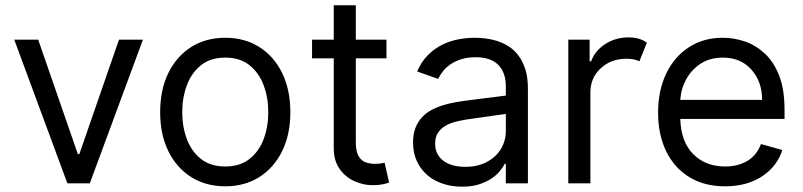

<svg xmlns="http://www.w3.org/2000/svg" viewBox="-20 -696 3050 729"><path d="M321 0H235.8L34.1 -545.5H125L275.6 -110.8H281.2L431.8 -545.5H522.7Z M835.2 11.4Q761.4 11.4 705.8 -23.8Q650.2 -58.9 619.1 -122.2Q588.1 -185.4 588.1 -269.9Q588.1 -355.1 619.1 -418.7Q650.2 -482.2 705.8 -517.4Q761.4 -552.6 835.2 -552.6Q909.1 -552.6 964.7 -517.4Q1020.2 -482.2 1051.3 -418.7Q1082.4 -355.1 1082.4 -269.9Q1082.4 -185.4 1051.3 -122.2Q1020.2 -58.9 964.7 -23.8Q909.1 11.4 835.2 11.4ZM835.2 -63.9Q891.3 -63.9 927.6 -92.7Q963.8 -121.4 981.2 -168.3Q998.6 -215.2 998.6 -269.9Q998.6 -324.6 981.2 -371.8Q963.8 -419 927.6 -448.2Q891.3 -477.3 835.2 -477.3Q779.1 -477.3 742.9 -448.2Q706.7 -419 689.3 -371.8Q671.9 -324.6 671.9 -269.9Q671.9 -215.2 689.3 -168.3Q706.7 -121.4 742.9 -92.7Q779.1 -63.9 835.2 -63.9Z M1394.9 7.1Q1359.4 7.1 1325.5 -8.2Q1291.5 -23.4 1269.4 -54.7Q1247.2 -85.9 1247.2 -133.5V-474.4H1164.8V-545.5H1247.2V-676.1H1331V-545.5H1447.4V-474.4H1331V-156.2Q1331 -120.7 1341.4 -103.2Q1351.9 -85.6 1368.4 -79.7Q1384.9 -73.9 1403.4 -73.9Q1417.3 -73.9 1426.1 -75.5Q1435 -77.1 1440.3 -78.1L1457.4 -2.8Q1448.9 0.4 1433.6 3.7Q1418.3 7.1 1394.9 7.1Z M1734.4 12.8Q1695.7 12.8 1661.6 1.6Q1627.5 -9.6 1602.5 -31.1Q1577.4 -52.6 1562.9 -83.8Q1548.3 -115.1 1548.3 -154.8Q1548.3 -186.1 1557 -209.2Q1565.7 -232.2 1580.8 -249.1Q1595.9 -266 1616.3 -277.2Q1636.7 -288.4 1660.2 -295.8Q1683.6 -303.3 1709.2 -307.7Q1734.7 -312.1 1759.9 -315.3L1900.6 -333.1V-367.9Q1900.6 -420.5 1872 -449.6Q1843.4 -478.7 1785.5 -478.7Q1755.7 -478.7 1732.2 -471.4Q1708.8 -464.1 1691.4 -452.4Q1674 -440.7 1662.3 -426Q1650.6 -411.2 1643.5 -396.3L1563.9 -424.7Q1579.9 -462 1604.6 -486.7Q1629.3 -511.4 1658.6 -525.9Q1687.9 -540.5 1719.8 -546.5Q1751.8 -552.6 1782.7 -552.6Q1800.1 -552.6 1821.7 -550.2Q1843.4 -547.9 1865.8 -541Q1888.1 -534.1 1909.6 -521Q1931.1 -507.8 1947.6 -486.3Q1964.1 -464.8 1974.3 -433.8Q1984.4 -402.7 1984.4 -359.4V0H1900.6V-73.9H1896.3Q1889.9 -60.7 1877.1 -45.5Q1864.3 -30.2 1844.6 -17.2Q1824.9 -4.3 1797.6 4.3Q1770.2 12.8 1734.4 12.8ZM1747.2 -62.5Q1784.4 -62.5 1813 -74Q1841.6 -85.6 1861.2 -104.4Q1880.7 -123.2 1890.6 -147.5Q1900.6 -171.9 1900.6 -197.4V-263.5L1755.7 -242.9Q1731.2 -239.3 1708.8 -233.5Q1686.4 -227.6 1669.4 -217.2Q1652.3 -206.7 1642.2 -190.7Q1632.1 -174.7 1632.1 -150.6Q1632.1 -128.9 1640.6 -112.4Q1649.1 -95.9 1664.6 -84.7Q1680 -73.5 1701.2 -68Q1722.3 -62.5 1747.2 -62.5Z M2221.6 0H2137.8V-545.5H2218.8V-463.1H2224.4Q2239 -503.6 2278.1 -528.8Q2317.1 -554 2366.5 -554Q2389.2 -554 2406.2 -548.7Q2423.3 -543.3 2436.1 -534.1L2407.7 -463.1Q2398.8 -467.7 2386.9 -470.3Q2375 -473 2359.4 -473Q2299.7 -473 2260.7 -436.6Q2221.6 -400.2 2221.6 -345.2Z M2733 11.4Q2654.1 11.4 2597.1 -23.6Q2540.1 -58.6 2509.4 -121.6Q2478.7 -184.7 2478.7 -268.5Q2478.7 -352.3 2509.4 -416.4Q2540.1 -480.5 2595.3 -516.5Q2650.6 -552.6 2724.4 -552.6Q2767 -552.6 2808.6 -538.4Q2850.1 -524.1 2884.2 -492.4Q2918.3 -460.6 2938.6 -408.4Q2958.8 -356.2 2958.8 -279.8V-244.3H2562.9Q2565.7 -157 2612.4 -110.4Q2659.1 -63.9 2733 -63.9Q2782.3 -63.9 2817.8 -85.2Q2853.3 -106.5 2869.3 -149.1L2950.3 -126.4Q2931.1 -64.6 2873.6 -26.6Q2816.1 11.4 2733 11.4ZM2873.6 -316.8Q2873.6 -386 2833.1 -431.6Q2792.6 -477.3 2724.4 -477.3Q2676.5 -477.3 2641.3 -454.9Q2606.2 -432.5 2585.9 -395.8Q2565.7 -359 2562.9 -316.8Z"/></svg>

Font: Linik Sans
Style: Regular
Weight: 400
Designer: Rasmus Andersson (font), Marc Monis (original base), Kil Hyung-jin (Pretendard portions), Cristiano Sobral (main changes
Foundry: rsms
Version: Version 3.018;May 31, 2022;FontCreator 14.0.0.2814 64-bit; t